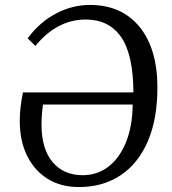

<svg xmlns="http://www.w3.org/2000/svg" viewBox="-20 -745 698 777"><path d="M299 12Q226 12 172.5 -21.5Q119 -55 89.5 -115Q60 -175 60 -256Q60 -310 73 -371H520Q519 -526 469.5 -596Q420 -666 327 -666Q211 -666 123 -559L92 -590Q140 -655 206 -690Q272 -725 344 -725Q472 -725 544.5 -636.5Q617 -548 617 -391Q617 -264 578.5 -174Q540 -84 468.5 -36Q397 12 299 12ZM315 -36Q373 -36 418 -70Q463 -104 489.5 -168.5Q516 -233 517 -322H154Q148 -280 148 -240Q148 -143 192.5 -89.5Q237 -36 315 -36Z"/></svg>

Font: Literata 36pt
Style: Italic
Weight: 400
Italic angle: -2°
Designer: Latin by Veronika Burian and Jose Scaglione. Greek by Irene Vlachou. Cyrillic by Vera Evstafieva
Foundry: TypeTogether
Version: Version 3.002